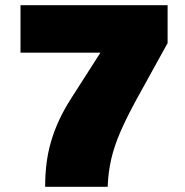

<svg xmlns="http://www.w3.org/2000/svg" viewBox="-20 -720 712 740"><path d="M154 0Q154 -48 159.5 -91.5Q165 -135 177.5 -177Q190 -219 209.5 -260.5Q229 -302 257 -345L367 -517H59V-700H626V-554L504 -333Q467 -265 443.5 -210.5Q420 -156 408.5 -106Q397 -56 395 0Z"/></svg>

Font: Georama Black
Style: Regular
Weight: 900
Designer: Jean-Baptiste Levee
Foundry: Production Type
Version: Version 1.001